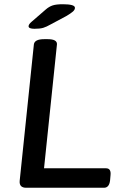

<svg xmlns="http://www.w3.org/2000/svg" viewBox="-20 -887 572 907"><path d="M104 0Q70 0 73 -33L140 -677Q143 -702 189 -702H205Q251 -702 249 -677L188 -92H481Q506 -92 502 -58L500 -35Q496 0 471 0ZM143 -751Q115 -751 115 -763Q115 -772 129 -784L196 -842Q212 -856 229 -861.5Q246 -867 277 -867Q304 -867 319 -863Q334 -859 334 -850Q334 -841 324.5 -832.5Q315 -824 293 -811L220 -772Q199 -760 184 -755.5Q169 -751 143 -751Z"/></svg>

Font: Asap Semi Expanded Semi Expanded Medium
Style: Italic
Weight: 500
Width: 6
Italic angle: -6°
Designer: Pablo Cosgaya
Foundry: Omnibus-Type
Version: Version 3.001; ttfautohint (v1.8.4.7-5d5b)